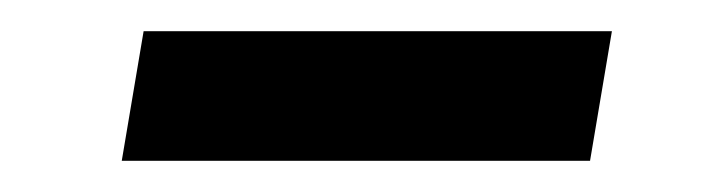

<svg xmlns="http://www.w3.org/2000/svg" viewBox="-20 -359 454 123"><path d="M58 -256 72 -339H372L358 -256Z"/></svg>

Font: Figtree Medium
Style: Italic
Weight: 500
Italic angle: -9.5°
Foundry: Erik Kennedy
Version: Version 2.001; ttfautohint (v1.8.4.7-5d5b);gftools[0.9.27]